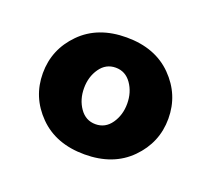

<svg xmlns="http://www.w3.org/2000/svg" viewBox="-65 -813 507 460"><g transform="rotate(20 188.5 -583.0)"><path d="M304.5 -478Q261 -434 188 -434Q115 -434 71.5 -478Q28 -522 28 -583Q28 -644 71.5 -688Q115 -732 188 -732Q261 -732 304.5 -688Q348 -644 348 -583Q348 -522 304.5 -478ZM228 -633.5Q213 -655 188 -655Q163 -655 148 -633.5Q133 -612 133 -583Q133 -554 148 -532.5Q163 -511 188 -511Q213 -511 228 -532.5Q243 -554 243 -583Q243 -612 228 -633.5Z"/></g></svg>

Font: Cabin
Style: Bold
Weight: 700
Designer: Pablo Impallari
Foundry: Pablo Impallari. www.impallari.com Igino Marini. www.ikern.com
Version: Version 1.005